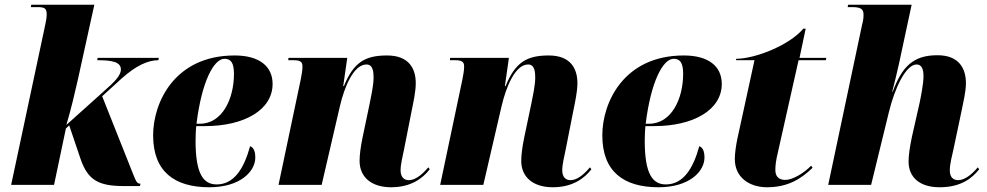

<svg xmlns="http://www.w3.org/2000/svg" viewBox="-20 -780 4166 810"><path d="M504 5H570L573 -5C559 -5 555 -12 543 -42L411 -374L491 -447C555 -505 606 -526 648 -526L650 -536H392L390 -526C449 -526 490 -520 490 -487C490 -461 461 -433 426 -402L260 -253C280 -320 296 -389 308 -442L378 -760H112L110 -750H137C169 -750 177 -745 177 -718C177 -707 174 -690 171 -676L27 0H208L258 -238L272 -251L319 -112C350 -20 395 5 504 5Z M863 10C995 10 1057 -58 1057 -115C1057 -147 1047 -159 1035 -163C1009 -68 967 -2 894 -2C838 -2 805 -46 805 -186C805 -195 806 -236 808 -248H845C1010 -248 1130 -316 1130 -426C1130 -501 1073 -546 970 -546C716 -546 626 -347 626 -209C626 -56 716 10 863 10ZM823 -258H809C831 -436 882 -532 927 -532C955 -532 967 -514 967 -468C967 -365 919 -258 823 -258Z M1630 10C1713 10 1763 -27 1793 -66L1787 -74C1771 -56 1740 -20 1704 -20C1684 -20 1670 -34 1670 -61C1670 -88 1678 -116 1685 -152L1717 -314C1724 -349 1734 -394 1734 -429C1734 -491 1705 -546 1613 -546C1521 -546 1472 -518 1431 -417H1428L1445 -536H1197L1196 -526H1218C1254 -526 1256 -514 1256 -497C1256 -483 1252 -462 1249 -446L1155 0H1337L1414 -332C1433 -414 1472 -508 1526 -508C1554 -508 1556 -476 1556 -452C1556 -420 1545 -370 1540 -345L1510 -202C1501 -159 1497 -126 1497 -101C1497 -33 1547 10 1630 10Z M2312 10C2395 10 2445 -27 2475 -66L2469 -74C2453 -56 2422 -20 2386 -20C2366 -20 2352 -34 2352 -61C2352 -88 2360 -116 2367 -152L2399 -314C2406 -349 2416 -394 2416 -429C2416 -491 2387 -546 2295 -546C2203 -546 2154 -518 2113 -417H2110L2127 -536H1879L1878 -526H1900C1936 -526 1938 -514 1938 -497C1938 -483 1934 -462 1931 -446L1837 0H2019L2096 -332C2115 -414 2154 -508 2208 -508C2236 -508 2238 -476 2238 -452C2238 -420 2227 -370 2222 -345L2192 -202C2183 -159 2179 -126 2179 -101C2179 -33 2229 10 2312 10Z M2758 10C2890 10 2952 -58 2952 -115C2952 -147 2942 -159 2930 -163C2904 -68 2862 -2 2789 -2C2733 -2 2700 -46 2700 -186C2700 -195 2701 -236 2703 -248H2740C2905 -248 3025 -316 3025 -426C3025 -501 2968 -546 2865 -546C2611 -546 2521 -347 2521 -209C2521 -56 2611 10 2758 10ZM2718 -258H2704C2726 -436 2777 -532 2822 -532C2850 -532 2862 -514 2862 -468C2862 -365 2814 -258 2718 -258Z M3216 10C3308 10 3363 -29 3408 -72L3402 -81C3370 -48 3323 -21 3293 -21C3266 -21 3251 -35 3251 -63C3251 -83 3254 -105 3261 -134L3349 -526H3464L3466 -536H3353L3379 -659H3369C3308 -587 3163 -532 3086 -532L3085 -526H3163L3090 -191C3085 -166 3080 -133 3080 -109C3080 -30 3143 10 3216 10Z M3944 10C4034 10 4081 -28 4111 -66L4105 -74C4080 -44 4050 -20 4022 -20C4000 -20 3987 -34 3987 -61C3987 -88 3995 -117 4003 -153L4037 -314C4044 -349 4055 -394 4055 -429C4055 -491 4026 -547 3935 -547C3833 -547 3786 -500 3746 -393H3744C3750 -414 3769 -494 3773 -513L3826 -760H3558L3556 -750H3577C3620 -750 3623 -735 3623 -716C3623 -704 3621 -690 3617 -676L3474 0H3655L3730 -307C3755 -410 3802 -508 3847 -508C3868 -508 3876 -489 3876 -458C3876 -426 3865 -373 3860 -348L3827 -202C3818 -159 3813 -124 3813 -99C3813 -31 3861 10 3944 10Z"/></svg>

Font: Noto Serif Display SemiCondensed Black
Style: Italic
Weight: 900
Width: 4
Italic angle: -12°
Designer: Monotype Design Team
Foundry: Monotype Imaging Inc.
Version: Version 2.009